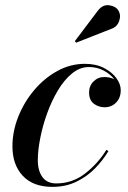

<svg xmlns="http://www.w3.org/2000/svg" viewBox="-20 -719 499 749"><path d="M413 -606 277 -552.5 272 -558.5 361.5 -677Q380.5 -702 405.8 -698.5Q431 -695 441.5 -678.5Q453 -660 444.8 -636.8Q436.5 -613.5 413 -606ZM403 -129.5Q381 -93 349.8 -61.2Q318.5 -29.5 277.2 -9.8Q236 10 184.5 10Q109 10 68.8 -33.2Q28.5 -76.5 28.5 -148Q28.5 -206 51 -263Q73.5 -320 113 -367Q152.5 -414 203.5 -442Q254.5 -470 311 -470Q354 -470 385.2 -454Q416.5 -438 433.8 -414.5Q451 -391 451 -367.5Q451 -337 432.8 -318.8Q414.5 -300.5 388 -300.5Q364.5 -300.5 346 -314.5Q327.5 -328.5 327.5 -358.5Q327.5 -384 344.8 -401.2Q362 -418.5 386.5 -418.5Q410 -418.5 426 -409.5Q411 -429.5 384.8 -443.5Q358.5 -457.5 327 -457.5Q291.5 -457.5 260.8 -432.2Q230 -407 205.5 -365.8Q181 -324.5 163.5 -275.8Q146 -227 136.8 -179.2Q127.5 -131.5 127.5 -94Q127.5 -53 145.5 -28.2Q163.5 -3.5 199.5 -3.5Q262.5 -3.5 312.5 -42.5Q362.5 -81.5 395 -134.5Z"/></svg>

Font: Bodoni* 24pt Medium
Style: Italic
Weight: 500
Italic angle: -13°
Version: Version 2.3